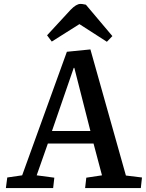

<svg xmlns="http://www.w3.org/2000/svg" viewBox="-20 -959 744 979"><path d="M441 -707 622 -64 704 -54 698 0H414L420 -53L500 -65L457 -227H224L167 -65L257 -53L251 0H10L17 -54L93 -65L321 -695ZM245 -291H441L359 -613H356ZM553 -775 525 -746 385 -836 244 -747 220 -779 340 -909Q369 -939 390 -939Q399 -939 405 -937.5Q411 -936 418 -935Z"/></svg>

Font: Literata 12pt Medium
Style: Italic
Weight: 500
Italic angle: -2°
Designer: Latin by Veronika Burian and Jose Scaglione. Greek by Irene Vlachou. Cyrillic by Vera Evstafieva
Foundry: TypeTogether
Version: Version 3.002